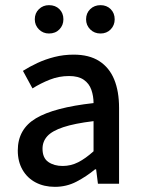

<svg xmlns="http://www.w3.org/2000/svg" viewBox="-20 -713 550 745"><path d="M193 12Q151 12 118.5 -5Q86 -22 67.5 -54Q49 -86 49 -129Q49 -212 119.5 -254Q190 -296 343 -313Q343 -340 334.5 -364.5Q326 -389 305 -403.5Q284 -418 248 -418Q209 -418 173.5 -404Q138 -390 106 -370L69 -438Q94 -454 125 -468.5Q156 -483 191.5 -492Q227 -501 266 -501Q326 -501 365 -476Q404 -451 423 -405Q442 -359 442 -294V0H360L353 -56H349Q315 -28 276.5 -8Q238 12 193 12ZM223 -69Q255 -69 283.5 -83.5Q312 -98 343 -126V-243Q269 -234 225.5 -219.5Q182 -205 163.5 -184.5Q145 -164 145 -136Q145 -100 167.5 -84.5Q190 -69 223 -69ZM170 -583Q147 -583 131 -599Q115 -615 115 -638Q115 -662 131 -677.5Q147 -693 170 -693Q195 -693 210.5 -677.5Q226 -662 226 -638Q226 -615 210.5 -599Q195 -583 170 -583ZM370 -583Q346 -583 330 -599Q314 -615 314 -638Q314 -662 330 -677.5Q346 -693 370 -693Q394 -693 409.5 -677.5Q425 -662 425 -638Q425 -615 409.5 -599Q394 -583 370 -583Z"/></svg>

Font: Source Sans 3 Medium
Style: Regular
Weight: 500
Designer: Paul D. Hunt
Foundry: Adobe
Version: Version 3.052;hotconv 1.1.0;makeotfexe 2.6.0